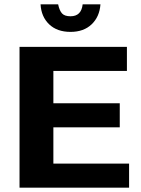

<svg xmlns="http://www.w3.org/2000/svg" viewBox="-20 -865 650 885"><path d="M575 0V-111H226V-278H532V-389H226V-538H565V-649H70V0ZM443 -845H361C357 -808.3 338.3 -790 305 -790C287 -790 274 -794.3 266 -803C258 -811.7 252 -825.7 248 -845H167C169 -807 182.2 -776.3 206.5 -753C230.8 -729.7 263.7 -718 305 -718C345.7 -718 378.2 -729.7 402.5 -753C426.8 -776.3 440.3 -807 443 -845Z"/></svg>

Font: Play
Style: Bold
Weight: 700
Designer: Jonas Hecksher
Foundry: Jonas Hecksher, Playtypeª, e-types AS
Version: Version 1.002